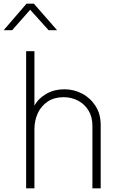

<svg xmlns="http://www.w3.org/2000/svg" viewBox="-54 -1023 644 1043"><path d="M88 0H133V-320Q133 -369 151.5 -408.5Q170 -448 205.5 -471.5Q241 -495 291 -495Q335 -495 370.5 -476Q406 -457 427 -422.5Q448 -388 448 -340V0H493V-345Q493 -403 465.5 -446.5Q438 -490 393 -514Q348 -538 295 -538Q241 -538 198 -513.5Q155 -489 133 -449V-745H88ZM-34 -859H12L110 -970L210 -859H256L130 -1003H90Z"/></svg>

Font: Plus Jakarta Sans ExtraLight
Style: Regular
Weight: 200
Designer: Gumpita Rahayu
Foundry: Tokotype
Version: Version 2.004; ttfautohint (v1.8.3)